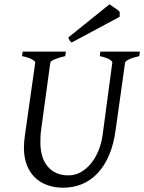

<svg xmlns="http://www.w3.org/2000/svg" viewBox="-20 -854 668 889"><path d="M625 -594.2Q594.2 -587.4 577.1 -579.1Q560.1 -570.8 559.1 -564L515.1 -250Q506.3 -186 485.4 -136.5Q464.4 -86.9 433.1 -53.2Q401.9 -19.5 361.1 -2.2Q320.3 15.1 272 15.1Q231.9 15.1 198.5 2.9Q165 -9.3 141.1 -32.7Q117.2 -56.2 104 -90.6Q90.8 -125 90.8 -169.9Q90.8 -195.8 95.2 -226.1L143.1 -564Q144 -569.8 128.9 -578.6Q113.8 -587.4 82 -594.2L85 -615.2H285.2L282.2 -594.2Q251.5 -587.4 232.7 -579.1Q213.9 -570.8 212.9 -564L169.9 -249Q168 -234.9 167.5 -220.7Q167 -206.5 167 -193.8Q167 -159.7 175.3 -131.8Q183.6 -104 200 -84Q216.3 -64 240.7 -53Q265.1 -42 296.9 -42Q328.6 -42 355.5 -57.6Q382.3 -73.2 402.8 -99.1Q423.3 -125 436.8 -158.7Q450.2 -192.4 455.1 -229L500 -564Q501 -569.8 487.3 -578.6Q473.6 -587.4 441.9 -594.2L444.8 -615.2H627.9ZM534.2 -776.4 312 -657.2Q305.2 -661.6 302.7 -666Q300.3 -670.4 295.9 -680.2L486.8 -834L498 -826.7Q504.4 -822.3 511.5 -817.4Q518.6 -812.5 524.9 -807.6Q531.2 -802.7 534.2 -799.3Z"/></svg>

Font: Gentium Plus APac
Style: Italic
Weight: 400
Italic angle: -8°
Designer: J. Victor Gaultney, Annie Olsen, Iska Routamaa, Becca Hirsbrunner
Foundry: SIL International
Version: Version 5.000